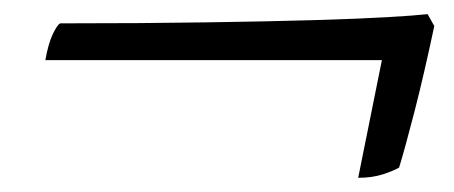

<svg xmlns="http://www.w3.org/2000/svg" viewBox="-20 -426 645 273"><path d="M489.3 -173.2 523 -340.5H44.5Q48.5 -363.6 55.1 -377.6Q61.8 -391.5 65.8 -392.8Q183.6 -392.8 273.2 -394.2Q362.8 -395.5 427 -397.4Q491.2 -399.3 530.8 -401.6Q570.3 -403.9 588 -405.9L597.5 -389Q583 -320.6 569.3 -267.2Q555.5 -213.8 547.5 -187.8Q539.5 -183 524.3 -178.1Q509 -173.2 489.3 -173.2Z"/></svg>

Font: Texturina Medium
Style: Italic
Weight: 500
Italic angle: -11°
Designer: Guillermo Torres Carreño
Foundry: Omnibus-Type
Version: Version 1.002